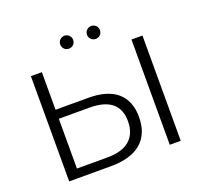

<svg xmlns="http://www.w3.org/2000/svg" viewBox="-144 -1033 1266 1200"><g transform="rotate(-20 489.0 -433.0)"><path d="M118 0H396C571 0 666 -79 666 -230C666 -374 576 -450 411 -450H191V-700H118ZM191 -390H394C526 -390 592 -336 592 -229C592 -117 523 -59 394 -59H191ZM860 0V-700H787V0ZM579 -780C603 -780 622 -798 622 -823C622 -847 603 -866 579 -866C556 -866 536 -847 536 -823C536 -799 555 -780 579 -780ZM401 -780C425 -780 444 -799 444 -823C444 -847 424 -866 401 -866C377 -866 358 -847 358 -823C358 -798 377 -780 401 -780Z"/></g></svg>

Font: Malon Grotesk
Style: Regular
Weight: 400
Designer: Julieta Ulanovsky
Foundry: Julieta Ulanovsky
Version: Version 7.200